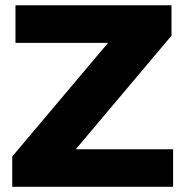

<svg xmlns="http://www.w3.org/2000/svg" viewBox="-20 -721 716 741"><path d="M39.7 -700.6H641.9V-583.4L272.4 -145H648V0H27.3V-117.1L397.1 -555.6H39.7Z"/></svg>

Font: Alexandria
Style: Regular
Weight: 400
Designer: Mohamed Gaber
Foundry: Kief Type Foundry
Version: Version 5.100